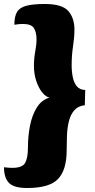

<svg xmlns="http://www.w3.org/2000/svg" viewBox="-40 -803 477 962"><path d="M130 -473Q130 -509 136.5 -544.5Q143 -580 143 -606Q143 -641 130 -662Q117 -683 74 -683Q65 -683 54.5 -682Q44 -681 32 -679Q32 -720 45 -742.5Q58 -765 91.5 -774Q125 -783 185 -783Q271 -783 302 -748Q333 -713 333 -654Q333 -617 326 -571.5Q319 -526 319 -476Q319 -443 325 -415Q331 -387 345.5 -370Q360 -353 387 -352L385 -276Q351 -272 332 -250Q313 -228 305 -195Q297 -162 295.5 -123.5Q294 -85 294 -49Q294 48 251 93.5Q208 139 96 139Q29 139 4.5 113Q-20 87 -20 35Q4 38 22 38Q72 38 86 13Q100 -12 100 -64Q100 -121 110.5 -174Q121 -227 145 -265Q169 -303 208 -314Q189 -318 171 -340.5Q153 -363 141.5 -398Q130 -433 130 -473Z"/></svg>

Font: Merienda Black
Style: Regular
Weight: 900
Designer: Eduardo Rodriguez Tunni
Foundry: Eduardo Rodriguez Tunni
Version: Version 2.001